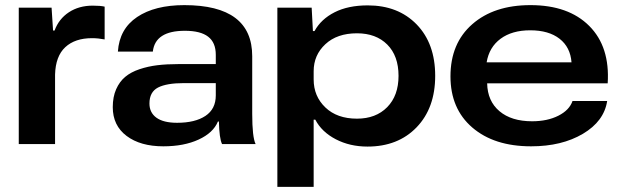

<svg xmlns="http://www.w3.org/2000/svg" viewBox="-20 -562 2420 749"><path d="M53.2 0V-532.2H181.2L187 -442.9H192.9Q209.5 -488.3 248.8 -514.2Q288.1 -540 341.8 -540Q372.1 -540 388.2 -536.1V-408.2Q362.8 -413.1 338.9 -413.1Q272.5 -413.1 234.6 -377.9Q196.8 -342.8 194.8 -271V0Z M617.2 8.8Q527.8 8.8 473.9 -31.7Q419.9 -72.3 419.9 -144Q419.9 -184.1 433.1 -213.9Q446.3 -243.7 468.5 -262.2Q490.7 -280.8 524.2 -292Q557.6 -303.2 594 -307.6Q630.4 -312 675.8 -312H821.8V-348.1Q821.8 -396 792 -418.9Q762.2 -441.9 701.2 -441.9Q585.4 -441.9 576.2 -360.8H439.9Q445.8 -449.2 514.9 -495.6Q584 -542 699.2 -542Q963.9 -542 963.9 -342.8V-118.2Q963.9 -27.3 977.1 0H846.2Q835.4 -22.5 834 -87.9H830.1Q812 -43.9 754.9 -17.6Q697.8 8.8 617.2 8.8ZM563 -158.2Q563 -122.6 590.3 -102.8Q617.7 -83 670.9 -83Q741.2 -83 781.5 -109.9Q821.8 -136.7 821.8 -189.9V-237.8H697.8Q629.9 -237.8 596.4 -220.5Q563 -203.1 563 -158.2Z M1062 167V-532.2H1195.8L1200.7 -440.9H1207Q1232.4 -487.3 1285.4 -514.2Q1338.4 -541 1414.6 -541Q1533.2 -541 1605.5 -466.6Q1677.7 -392.1 1677.7 -266.1Q1677.7 -140.6 1605.2 -65.4Q1532.7 9.8 1413.6 9.8Q1344.7 9.8 1289.8 -18.8Q1234.9 -47.4 1210 -95.2H1203.6V167ZM1203.6 -252Q1203.6 -186.5 1249.3 -142.8Q1294.9 -99.1 1372.6 -99.1Q1446.3 -99.1 1490.5 -144Q1534.7 -189 1534.7 -266.1Q1534.7 -344.2 1490.7 -388.2Q1446.8 -432.1 1372.6 -432.1Q1294.9 -432.1 1249.3 -389.6Q1203.6 -347.2 1203.6 -284.2Z M2051.8 8.8Q1907.7 8.8 1822.5 -64.5Q1737.3 -137.7 1737.3 -264.2Q1737.3 -393.1 1822.3 -467.5Q1907.2 -542 2049.3 -542Q2197.8 -542 2278.8 -460.7Q2359.9 -379.4 2350.6 -236.8H1880.4Q1881.8 -167.5 1928.5 -128.2Q1975.1 -88.9 2055.7 -88.9Q2115.2 -88.9 2158.2 -110.6Q2201.2 -132.3 2213.4 -168H2348.6Q2336.4 -88.9 2253.9 -40Q2171.4 8.8 2051.8 8.8ZM1878.4 -318.8H2209.5Q2205.1 -377.9 2162.8 -410.9Q2120.6 -443.8 2048.3 -443.8Q1977.5 -443.8 1932.9 -410.9Q1888.2 -377.9 1878.4 -318.8Z"/></svg>

Font: Lumene Sans Expanded
Style: Bold
Weight: 600
Width: 7
Designer: Deni Anggara
Version: Version 1.003;Glyphs 3.1.2 (3151)